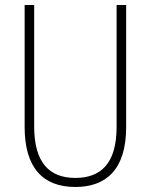

<svg xmlns="http://www.w3.org/2000/svg" viewBox="-20 -734 600 764"><path d="M482 -228V-714H444V-229C444 -82 380 -26 280 -26C176 -26 116 -87 116 -231V-714H78V-229C78 -67 150 10 280 10C399 10 482 -56 482 -228Z"/></svg>

Font: Noto Sans Tamil Condensed ExtraLight
Style: Regular
Weight: 200
Width: 3
Designer: Jelle Bosma - Monotype Design Team
Foundry: Monotype Imaging Inc.
Version: Version 2.004